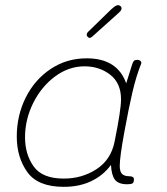

<svg xmlns="http://www.w3.org/2000/svg" viewBox="-20 -717 647 744"><path d="M493 -359Q479 -299 461.5 -203.5Q444 -108 444 -74Q444 -52 453 -43Q462 -34 482 -34Q499 -34 499 -22Q499 -10 493.5 -6.5Q488 -3 473 -3Q439 -3 425.5 -20.5Q412 -38 410 -78Q381 -38 334.5 -15.5Q288 7 227 7Q127 7 86 -50Q45 -107 45 -188Q45 -269 79.5 -338.5Q114 -408 176 -449.5Q238 -491 316 -491Q435 -491 469 -394L492 -467Q495 -477 499 -481Q503 -485 511 -485Q520 -485 524.5 -480.5Q529 -476 527 -470Q508 -423 493 -359ZM449 -332Q449 -395 407 -427.5Q365 -460 308 -460Q246 -460 193 -420.5Q140 -381 108.5 -317.5Q77 -254 77 -185Q77 -119 110.5 -72Q144 -25 227 -25Q298 -25 354 -61.5Q410 -98 424 -168Q449 -291 449 -332ZM316 -581Q316 -586 318 -589.5Q320 -593 328 -600L409 -679Q420 -689 426 -693Q432 -697 438 -697Q442 -697 446.5 -693.5Q451 -690 451 -684Q451 -679 447 -674.5Q443 -670 439 -666.5Q435 -663 432 -660L344 -581Q341 -578 336 -574Q331 -570 327 -570Q324 -570 320 -574Q316 -578 316 -581Z"/></svg>

Font: Mali ExtraLight
Style: Italic
Weight: 275
Italic angle: -10°
Version: Version 1.000; ttfautohint (v1.6)